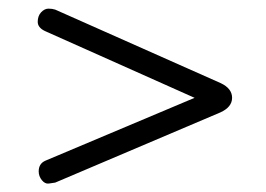

<svg xmlns="http://www.w3.org/2000/svg" viewBox="-20 -448 627 453"><path d="M501.1 -251.7Q527.6 -239.1 527.6 -217.2Q527.6 -195.4 500 -182.8L110.3 -17.2Q103.4 -16.1 94.8 -14.9Q86.2 -13.8 78.7 -23Q71.3 -32.2 71.3 -43.7Q71.3 -62.1 87.4 -69L439.1 -217.2L86.2 -374.7Q69 -382.8 69 -396.6Q69 -410.3 77 -419Q85.1 -427.6 94.3 -427.6Q103.4 -427.6 110.3 -425.3Z"/></svg>

Font: Mallanna
Style: Regular
Weight: 400
Designer: Purushoth Kumar Guthula
Foundry: Andhrapradesh Society for Knowledge Networks
Version: Version 1.0.4; ttfautohint (vUNKNOWN) -l 7 -r 28 -G 50 -x 13